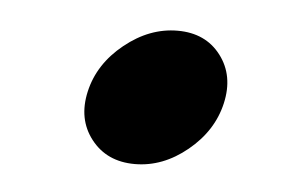

<svg xmlns="http://www.w3.org/2000/svg" viewBox="-28 -190 362 239"><g transform="rotate(5 152.5 -70.0)"><path d="M92.5 -10Q73 -35 81 -70Q89 -105 120 -130Q151 -155 186 -155Q221 -155 240 -130Q259 -105 251 -70Q243 -35 212.5 -10Q182 15 147 15Q112 15 92.5 -10Z"/></g></svg>

Font: Miedinger
Style: Bold-Italic
Weight: 700
Italic angle: -13°
Version: Version 001.000